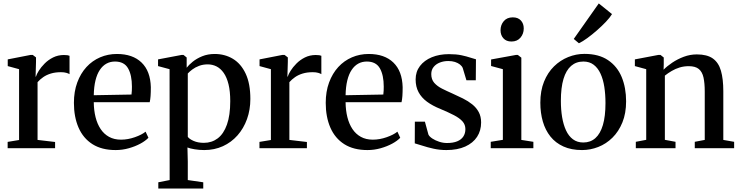

<svg xmlns="http://www.w3.org/2000/svg" viewBox="-20 -862 4307 1117"><path d="M24.5 0V-36.5L91 -47.5V-459.5L25 -477.5V-516.5L158 -542.5H170.5L189.5 -528V-502L187 -415L189.5 -417.5Q193 -430 205.8 -450.5Q218.5 -471 239.5 -492.2Q260.5 -513.5 289 -527.8Q317.5 -542 352 -542Q364.5 -542 372.2 -540.8Q380 -539.5 384.5 -537.5V-430.5Q379 -434.5 366.2 -438.2Q353.5 -442 334.5 -442Q301.5 -442 276 -434.2Q250.5 -426.5 231.5 -413.2Q212.5 -400 198.5 -384V-48L300.5 -36V0Z M653 11Q572 11 518 -23.2Q464 -57.5 437 -119.5Q410 -181.5 410 -263.5Q410 -329.5 429.5 -382.2Q449 -435 483 -472Q517 -509 562.5 -528.5Q608 -548 660 -548Q752 -548 803.5 -498.2Q855 -448.5 857.5 -355Q857.5 -324.5 856 -303.5Q854.5 -282.5 851 -267.5H525.5Q526 -220 536 -180.2Q546 -140.5 565.5 -111.2Q585 -82 614.5 -65.8Q644 -49.5 684 -49.5Q724 -49.5 764.5 -63.8Q805 -78 827 -96L843.5 -60.5Q826.5 -42.5 796.5 -26.2Q766.5 -10 729.2 0.5Q692 11 653 11ZM525.5 -308 745 -312Q746.5 -322.5 747 -334.8Q747.5 -347 747.5 -358Q747.5 -425 725 -464.5Q702.5 -504 649 -504Q621.5 -504 599.2 -491.8Q577 -479.5 560.8 -455.2Q544.5 -431 535.5 -394.2Q526.5 -357.5 525.5 -308Z M901 235V198.5L967 185.5L966.5 -459.5L899.5 -477.5V-516.5L1037 -542.5H1047.5L1066 -527.5V-468Q1078 -484 1101 -502.8Q1124 -521.5 1156.5 -534.8Q1189 -548 1229 -548Q1288 -548 1335 -519.8Q1382 -491.5 1409.2 -433.5Q1436.5 -375.5 1436.5 -286.5Q1436.5 -223.5 1417 -169.2Q1397.5 -115 1361.8 -74.5Q1326 -34 1276.8 -11.5Q1227.5 11 1168 11Q1140 11 1112.5 6.5Q1085 2 1070.5 -4L1072.5 78V185.5L1162.5 198.5V235ZM1166 -31Q1212 -31 1246.5 -57Q1281 -83 1300.2 -137Q1319.5 -191 1319.5 -273.5Q1319.5 -331 1309.5 -371.5Q1299.5 -412 1281.5 -437.8Q1263.5 -463.5 1239.8 -475.5Q1216 -487.5 1188.5 -487.5Q1161 -487.5 1138 -478.8Q1115 -470 1098.5 -457.5Q1082 -445 1072.5 -434.5V-66Q1081 -53.5 1106.2 -42.2Q1131.5 -31 1166 -31Z M1489.5 0V-36.5L1556 -47.5V-459.5L1490 -477.5V-516.5L1623 -542.5H1635.5L1654.5 -528V-502L1652 -415L1654.5 -417.5Q1658 -430 1670.8 -450.5Q1683.5 -471 1704.5 -492.2Q1725.5 -513.5 1754 -527.8Q1782.5 -542 1817 -542Q1829.5 -542 1837.2 -540.8Q1845 -539.5 1849.5 -537.5V-430.5Q1844 -434.5 1831.2 -438.2Q1818.5 -442 1799.5 -442Q1766.5 -442 1741 -434.2Q1715.5 -426.5 1696.5 -413.2Q1677.5 -400 1663.5 -384V-48L1765.5 -36V0Z M2118 11Q2037 11 1983 -23.2Q1929 -57.5 1902 -119.5Q1875 -181.5 1875 -263.5Q1875 -329.5 1894.5 -382.2Q1914 -435 1948 -472Q1982 -509 2027.5 -528.5Q2073 -548 2125 -548Q2217 -548 2268.5 -498.2Q2320 -448.5 2322.5 -355Q2322.5 -324.5 2321 -303.5Q2319.5 -282.5 2316 -267.5H1990.5Q1991 -220 2001 -180.2Q2011 -140.5 2030.5 -111.2Q2050 -82 2079.5 -65.8Q2109 -49.5 2149 -49.5Q2189 -49.5 2229.5 -63.8Q2270 -78 2292 -96L2308.5 -60.5Q2291.5 -42.5 2261.5 -26.2Q2231.5 -10 2194.2 0.5Q2157 11 2118 11ZM1990.5 -308 2210 -312Q2211.5 -322.5 2212 -334.8Q2212.5 -347 2212.5 -358Q2212.5 -425 2190 -464.5Q2167.5 -504 2114 -504Q2086.5 -504 2064.2 -491.8Q2042 -479.5 2025.8 -455.2Q2009.5 -431 2000.5 -394.2Q1991.5 -357.5 1990.5 -308Z M2576.5 11Q2538 11 2502 3Q2466 -5 2437.5 -14.5Q2409 -24 2393 -28L2393.5 -154H2452L2472.5 -79Q2478 -67.5 2495 -56.2Q2512 -45 2534.8 -37.5Q2557.5 -30 2580.5 -30Q2616 -30 2639.8 -39.8Q2663.5 -49.5 2675.5 -67.8Q2687.5 -86 2687.5 -111Q2687.5 -137 2670.5 -156Q2653.5 -175 2621.2 -191.8Q2589 -208.5 2542.5 -228Q2496.5 -246.5 2464.2 -270.2Q2432 -294 2415 -325.8Q2398 -357.5 2398 -400Q2398 -445 2423.2 -478Q2448.5 -511 2492.2 -529Q2536 -547 2591.5 -547Q2634.5 -547 2664.8 -540.5Q2695 -534 2715.5 -527Q2736 -520 2749 -517L2748 -395H2693.5L2672 -466.5Q2667.5 -477.5 2655.8 -486.8Q2644 -496 2627 -501.5Q2610 -507 2588 -507Q2561.5 -507 2539 -498.2Q2516.5 -489.5 2502.8 -472.5Q2489 -455.5 2489 -431Q2489 -400 2506.2 -380.2Q2523.5 -360.5 2551.8 -346.2Q2580 -332 2612 -318Q2643.5 -304 2673.5 -289Q2703.5 -274 2727.2 -255Q2751 -236 2765 -210.2Q2779 -184.5 2779 -149.5Q2779 -102 2755.5 -66Q2732 -30 2686.8 -9.5Q2641.5 11 2576.5 11Z M2835 0V-37L2905.5 -48.5V-459.5L2837 -478V-516L2982.5 -542.5H2992.5L3013 -526.5V-48L3083 -37V0ZM2955 -620.5Q2925.5 -620.5 2908.8 -639Q2892 -657.5 2892 -686Q2892 -717 2910.8 -739Q2929.5 -761 2963 -761H2964Q2993.5 -761 3010.2 -743Q3027 -725 3027 -696.5Q3027 -665.5 3008 -643Q2989 -620.5 2956 -620.5Z M3123.5 -264.5Q3123.5 -334 3145 -387Q3166.5 -440 3203 -475.8Q3239.5 -511.5 3285.5 -530Q3331.5 -548.5 3380 -548.5Q3463.5 -548.5 3517.2 -512.2Q3571 -476 3596.8 -413.8Q3622.5 -351.5 3622.5 -272.5Q3622.5 -203 3601 -150Q3579.5 -97 3543 -61Q3506.5 -25 3460.5 -7Q3414.5 11 3366 11Q3303.5 11 3257.8 -9.8Q3212 -30.5 3182.2 -67.8Q3152.5 -105 3138 -155.2Q3123.5 -205.5 3123.5 -264.5ZM3373.5 -33Q3415 -33 3443.8 -58.5Q3472.5 -84 3487.5 -134.8Q3502.5 -185.5 3502.5 -262.5Q3502.5 -312.5 3495.8 -356.2Q3489 -400 3473.8 -433.2Q3458.5 -466.5 3434 -485.2Q3409.5 -504 3374 -504Q3332 -504 3302.8 -478.8Q3273.5 -453.5 3258.2 -402.8Q3243 -352 3243 -275Q3243 -224.5 3250.2 -180.8Q3257.5 -137 3272.8 -103.8Q3288 -70.5 3313 -51.8Q3338 -33 3373.5 -33ZM3347.5 -610.5 3318 -635.5 3463.5 -842 3540.5 -780Q3528.5 -760 3505 -735.2Q3481.5 -710.5 3453 -685.5Q3424.5 -660.5 3397 -640.5Q3369.5 -620.5 3348.5 -610.5Z M3739.5 -48.5V-459.5L3673.5 -477.5V-516.5L3810.5 -542.5H3822.5L3841.5 -527.5V-487L3840.5 -456.5Q3860.5 -477 3891 -497.5Q3921.5 -518 3958.2 -531.8Q3995 -545.5 4034 -545.5Q4093.5 -545.5 4127 -521.8Q4160.5 -498 4174.2 -450.5Q4188 -403 4188 -331V-48L4251 -37V0H4022V-37L4080 -48V-329.5Q4080 -378 4072.8 -411Q4065.5 -444 4045.5 -460.5Q4025.5 -477 3987 -477Q3959 -477 3934.2 -469.5Q3909.5 -462 3887.8 -449.2Q3866 -436.5 3848 -422V-48.5L3910 -37V0H3679V-37Z"/></svg>

Font: Merriweather 72pt Medium
Style: Regular
Weight: 500
Version: Version 2.100